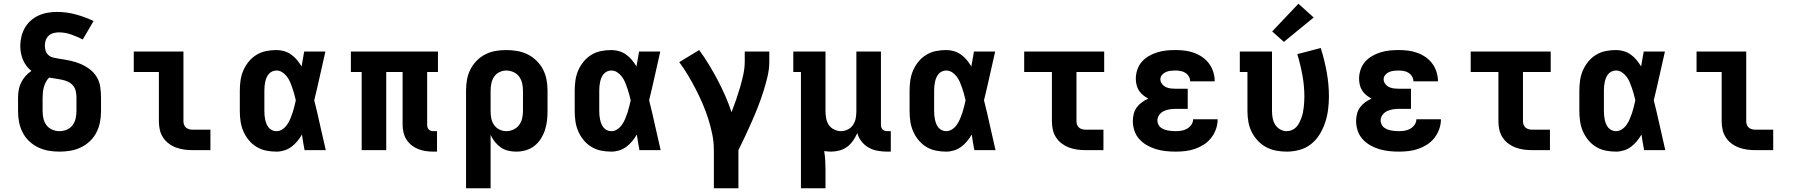

<svg xmlns="http://www.w3.org/2000/svg" viewBox="-20 -807 9640 1032"><path d="M300 8Q270 8 241 3Q212 -2 185 -15Q158 -28 136.5 -48.5Q115 -69 101.5 -95.5Q88 -122 82.5 -151Q77 -180 77 -210V-281Q77 -302 80.5 -323Q84 -344 93.5 -363Q103 -382 117 -398Q131 -414 149 -426Q134 -437 122.5 -452.5Q111 -468 103.5 -485.5Q96 -503 92.5 -522Q89 -541 89 -560Q89 -585 95 -610Q101 -635 113.5 -657Q126 -679 145 -696Q164 -713 187 -723.5Q210 -734 235.5 -738.5Q261 -743 286 -743Q337 -743 387 -729.5Q437 -716 483 -694L425 -595Q395 -610 362.5 -621.5Q330 -633 296 -633Q296 -633 296 -633Q296 -633 296 -633Q281 -633 266.5 -629Q252 -625 241.5 -615Q231 -605 226 -591Q221 -577 221 -562Q221 -547 226 -532.5Q231 -518 242.5 -509Q254 -500 269 -497Q284 -494 299 -491H300Q328 -487 356.5 -481Q385 -475 411.5 -464Q438 -453 461.5 -435.5Q485 -418 500 -393Q515 -368 519 -339Q523 -310 523 -281V-210Q523 -180 517.5 -151Q512 -122 498.5 -95.5Q485 -69 463.5 -48.5Q442 -28 415 -15Q388 -2 359 3Q330 8 300 8ZM300 -102Q320 -102 339 -110Q358 -118 370 -134Q382 -150 386.5 -170Q391 -190 391 -210V-281Q391 -299 387.5 -316Q384 -333 373 -346.5Q362 -360 346 -367.5Q330 -375 313 -378.5Q296 -382 279 -384.5Q262 -387 244 -390Q234 -380 227 -367Q220 -354 216 -339.5Q212 -325 210.5 -310.5Q209 -296 209 -281V-210Q209 -190 213.5 -170Q218 -150 230 -134Q242 -118 261 -110Q280 -102 300 -102Z M1015 0Q993 0 970.5 -3Q948 -6 926.5 -14Q905 -22 887 -35.5Q869 -49 856.5 -68Q844 -87 839 -109.5Q834 -132 834 -155V-420H699V-530H966V-155Q966 -145 969.5 -136Q973 -127 980 -121Q987 -115 996.5 -112.5Q1006 -110 1015 -110H1111V0Z M1466 8Q1438 8 1410.5 2.5Q1383 -3 1359 -17.5Q1335 -32 1317 -54Q1299 -76 1288 -101.5Q1277 -127 1273 -154.5Q1269 -182 1269 -210V-320Q1269 -348 1273 -375.5Q1277 -403 1288 -428.5Q1299 -454 1317 -476Q1335 -498 1359 -512.5Q1383 -527 1410.5 -532.5Q1438 -538 1466 -538Q1487 -538 1507.5 -532Q1528 -526 1545.5 -513.5Q1563 -501 1576.5 -484.5Q1590 -468 1601 -450Q1605 -470 1608 -490Q1611 -510 1615 -530H1729Q1714 -465 1699.5 -399Q1685 -333 1669 -268Q1686 -201 1700.5 -134Q1715 -67 1731 0H1617Q1613 -21 1609.5 -42Q1606 -63 1603 -84Q1592 -65 1578 -48Q1564 -31 1546.5 -18Q1529 -5 1508 1.5Q1487 8 1466 8ZM1466 -102Q1483 -102 1498 -112Q1513 -122 1523 -136.5Q1533 -151 1540 -167.5Q1547 -184 1552.5 -200.5Q1558 -217 1562 -234Q1566 -251 1570 -268Q1566 -285 1561.5 -301.5Q1557 -318 1551.5 -334Q1546 -350 1539.5 -365.5Q1533 -381 1522.5 -395Q1512 -409 1497.5 -418.5Q1483 -428 1466 -428Q1454 -428 1443 -423Q1432 -418 1424.5 -409Q1417 -400 1412.5 -389Q1408 -378 1405.5 -366.5Q1403 -355 1402 -343.5Q1401 -332 1401 -320V-210Q1401 -198 1402 -186.5Q1403 -175 1405.5 -163.5Q1408 -152 1412.5 -141Q1417 -130 1424.5 -121Q1432 -112 1443 -107Q1454 -102 1466 -102Z M2310 8Q2289 8 2268.5 5Q2248 2 2228.5 -5.5Q2209 -13 2192.5 -26Q2176 -39 2165 -56.5Q2154 -74 2149 -94.5Q2144 -115 2144 -136V-420H2056V0H1924V-420H1866V-530H2334V-420H2276V-136Q2276 -129 2278 -122.5Q2280 -116 2285 -111Q2290 -106 2296.5 -104Q2303 -102 2310 -102H2329V8Z M2485 205V-320Q2485 -349 2490 -378Q2495 -407 2508 -433Q2521 -459 2541.5 -480Q2562 -501 2588 -514.5Q2614 -528 2643 -533Q2672 -538 2701 -538Q2730 -538 2759.5 -533Q2789 -528 2815.5 -515Q2842 -502 2863.5 -481Q2885 -460 2898.5 -434Q2912 -408 2917.5 -379Q2923 -350 2923 -320V-210Q2923 -184 2920 -158Q2917 -132 2909 -107.5Q2901 -83 2887 -61Q2873 -39 2852.5 -23Q2832 -7 2806.5 0.5Q2781 8 2755 8Q2733 8 2711.5 3Q2690 -2 2672 -14.5Q2654 -27 2640 -44.5Q2626 -62 2617 -82V205ZM2701 -102Q2721 -102 2739.5 -110.5Q2758 -119 2770 -135Q2782 -151 2786.5 -170.5Q2791 -190 2791 -210V-320Q2791 -340 2786.5 -359.5Q2782 -379 2770.5 -395Q2759 -411 2740 -419.5Q2721 -428 2701 -428Q2682 -428 2664 -419Q2646 -410 2635.5 -394Q2625 -378 2621 -358.5Q2617 -339 2617 -320V-210Q2617 -191 2620.5 -171.5Q2624 -152 2635 -136Q2646 -120 2664 -111Q2682 -102 2701 -102Z M3266 8Q3238 8 3210.5 2.5Q3183 -3 3159 -17.5Q3135 -32 3117 -54Q3099 -76 3088 -101.5Q3077 -127 3073 -154.5Q3069 -182 3069 -210V-320Q3069 -348 3073 -375.5Q3077 -403 3088 -428.5Q3099 -454 3117 -476Q3135 -498 3159 -512.5Q3183 -527 3210.5 -532.5Q3238 -538 3266 -538Q3287 -538 3307.5 -532Q3328 -526 3345.5 -513.5Q3363 -501 3376.5 -484.5Q3390 -468 3401 -450Q3405 -470 3408 -490Q3411 -510 3415 -530H3529Q3514 -465 3499.5 -399Q3485 -333 3469 -268Q3486 -201 3500.5 -134Q3515 -67 3531 0H3417Q3413 -21 3409.5 -42Q3406 -63 3403 -84Q3392 -65 3378 -48Q3364 -31 3346.5 -18Q3329 -5 3308 1.5Q3287 8 3266 8ZM3266 -102Q3283 -102 3298 -112Q3313 -122 3323 -136.5Q3333 -151 3340 -167.5Q3347 -184 3352.5 -200.5Q3358 -217 3362 -234Q3366 -251 3370 -268Q3366 -285 3361.5 -301.5Q3357 -318 3351.5 -334Q3346 -350 3339.5 -365.5Q3333 -381 3322.5 -395Q3312 -409 3297.5 -418.5Q3283 -428 3266 -428Q3254 -428 3243 -423Q3232 -418 3224.5 -409Q3217 -400 3212.5 -389Q3208 -378 3205.5 -366.5Q3203 -355 3202 -343.5Q3201 -332 3201 -320V-210Q3201 -198 3202 -186.5Q3203 -175 3205.5 -163.5Q3208 -152 3212.5 -141Q3217 -130 3224.5 -121Q3232 -112 3243 -107Q3254 -102 3266 -102Z M3817 205V0Q3817 -43 3808.5 -85Q3800 -127 3787 -168Q3774 -209 3757 -248.5Q3740 -288 3720.5 -326Q3701 -364 3679 -401Q3657 -438 3631 -473L3738 -538Q3766 -500 3790.5 -459.5Q3815 -419 3837 -377.5Q3859 -336 3878 -292.5Q3897 -249 3912 -204Q3925 -237 3936.5 -270.5Q3948 -304 3958 -338Q3968 -372 3975.5 -407Q3983 -442 3983 -477V-530H4115V-477Q4115 -435 4105 -393.5Q4095 -352 4082 -311.5Q4069 -271 4053.5 -231.5Q4038 -192 4021 -153.5Q4004 -115 3986 -76.5Q3968 -38 3949 0V205Z M4285 205V-420H4244V-530H4417V-210Q4417 -191 4420.5 -171.5Q4424 -152 4434.5 -136Q4445 -120 4463 -111Q4481 -102 4500 -102Q4519 -102 4537 -111Q4555 -120 4565.5 -136Q4576 -152 4579.5 -171.5Q4583 -191 4583 -210V-530H4715V-136Q4715 -129 4717 -122.5Q4719 -116 4724 -111Q4729 -106 4735.5 -104Q4742 -102 4749 -102H4768V8H4749Q4723 8 4697.5 3.5Q4672 -1 4649.5 -13.5Q4627 -26 4610.5 -47Q4594 -68 4588 -92Q4579 -71 4565.5 -51.5Q4552 -32 4533.5 -18Q4515 -4 4492 2Q4469 8 4446 8Q4437 8 4428 7Q4419 6 4410 5Q4414 29 4415.5 53.5Q4417 78 4417 102V205Z M5066 8Q5038 8 5010.5 2.5Q4983 -3 4959 -17.5Q4935 -32 4917 -54Q4899 -76 4888 -101.5Q4877 -127 4873 -154.5Q4869 -182 4869 -210V-320Q4869 -348 4873 -375.5Q4877 -403 4888 -428.5Q4899 -454 4917 -476Q4935 -498 4959 -512.5Q4983 -527 5010.5 -532.5Q5038 -538 5066 -538Q5087 -538 5107.5 -532Q5128 -526 5145.5 -513.5Q5163 -501 5176.5 -484.5Q5190 -468 5201 -450Q5205 -470 5208 -490Q5211 -510 5215 -530H5329Q5314 -465 5299.5 -399Q5285 -333 5269 -268Q5286 -201 5300.5 -134Q5315 -67 5331 0H5217Q5213 -21 5209.5 -42Q5206 -63 5203 -84Q5192 -65 5178 -48Q5164 -31 5146.5 -18Q5129 -5 5108 1.5Q5087 8 5066 8ZM5066 -102Q5083 -102 5098 -112Q5113 -122 5123 -136.5Q5133 -151 5140 -167.5Q5147 -184 5152.5 -200.5Q5158 -217 5162 -234Q5166 -251 5170 -268Q5166 -285 5161.5 -301.5Q5157 -318 5151.5 -334Q5146 -350 5139.5 -365.5Q5133 -381 5122.5 -395Q5112 -409 5097.5 -418.5Q5083 -428 5066 -428Q5054 -428 5043 -423Q5032 -418 5024.5 -409Q5017 -400 5012.5 -389Q5008 -378 5005.5 -366.5Q5003 -355 5002 -343.5Q5001 -332 5001 -320V-210Q5001 -198 5002 -186.5Q5003 -175 5005.5 -163.5Q5008 -152 5012.5 -141Q5017 -130 5024.5 -121Q5032 -112 5043 -107Q5054 -102 5066 -102Z M5815 0Q5793 0 5770.5 -3Q5748 -6 5726.5 -14Q5705 -22 5687 -35.5Q5669 -49 5656.5 -68Q5644 -87 5639 -109.5Q5634 -132 5634 -155V-420H5485V-530H5915V-420H5766V-155Q5766 -145 5769.5 -136Q5773 -127 5780 -121Q5787 -115 5796.5 -112.5Q5806 -110 5815 -110H5911V0Z M6298 8Q6271 8 6244.5 5Q6218 2 6193 -5.5Q6168 -13 6144.5 -26.5Q6121 -40 6103.5 -59.5Q6086 -79 6077.5 -104.5Q6069 -130 6069 -157Q6069 -176 6074 -195.5Q6079 -215 6090.5 -230.5Q6102 -246 6118 -257.5Q6134 -269 6152 -277Q6137 -285 6124 -295.5Q6111 -306 6102 -320Q6093 -334 6089 -350.5Q6085 -367 6085 -384Q6085 -408 6093 -432Q6101 -456 6117 -474.5Q6133 -493 6154.5 -505.5Q6176 -518 6200 -525.5Q6224 -533 6248.5 -535.5Q6273 -538 6297 -538Q6323 -538 6348 -535Q6373 -532 6397 -523.5Q6421 -515 6442 -500.5Q6463 -486 6478 -466Q6493 -446 6501 -421.5Q6509 -397 6509 -372Q6509 -371 6509 -371Q6509 -371 6509 -370H6377Q6377 -370 6377 -370Q6377 -370 6377 -371Q6377 -384 6369.5 -396.5Q6362 -409 6350.5 -416Q6339 -423 6325 -425.5Q6311 -428 6297 -428Q6284 -428 6271.5 -426.5Q6259 -425 6247 -420Q6235 -415 6226 -404.5Q6217 -394 6217 -381Q6217 -368 6225.5 -356.5Q6234 -345 6246.5 -339Q6259 -333 6272.5 -331.5Q6286 -330 6300 -330H6364V-222H6300Q6284 -222 6267.5 -219.5Q6251 -217 6236 -210Q6221 -203 6211 -189.5Q6201 -176 6201 -159Q6201 -149 6205.5 -139Q6210 -129 6218 -122.5Q6226 -116 6236 -112Q6246 -108 6256 -106Q6266 -104 6276.5 -103Q6287 -102 6298 -102Q6314 -102 6330 -104.5Q6346 -107 6360 -115Q6374 -123 6383.5 -136.5Q6393 -150 6393 -166H6525Q6525 -139 6516 -113.5Q6507 -88 6490.5 -66.5Q6474 -45 6451.5 -30.5Q6429 -16 6403.5 -7Q6378 2 6351 5Q6324 8 6298 8Z M6896 8Q6867 8 6838.5 2.5Q6810 -3 6785 -16.5Q6760 -30 6740 -51.5Q6720 -73 6707.5 -98.5Q6695 -124 6690 -152.5Q6685 -181 6685 -210V-420H6644V-530H6817V-210Q6817 -191 6820.5 -172.5Q6824 -154 6833.5 -138Q6843 -122 6860 -112Q6877 -102 6895 -102Q6910 -102 6923.5 -107.5Q6937 -113 6947 -123.5Q6957 -134 6963.5 -147Q6970 -160 6975 -173.5Q6980 -187 6983 -201Q6986 -215 6987.5 -229.5Q6989 -244 6990 -258Q6991 -272 6991 -287Q6991 -345 6980.5 -402.5Q6970 -460 6953 -516L7079 -549Q7099 -486 7111 -420Q7123 -354 7123 -288Q7123 -253 7118.5 -218Q7114 -183 7103 -149.5Q7092 -116 7073.5 -85.5Q7055 -55 7027.5 -33Q7000 -11 6965.5 -1.5Q6931 8 6896 8ZM6881 -582 6818 -638 6959 -787 7041 -713Z M7498 8Q7471 8 7444.5 5Q7418 2 7393 -5.5Q7368 -13 7344.5 -26.5Q7321 -40 7303.5 -59.5Q7286 -79 7277.5 -104.5Q7269 -130 7269 -157Q7269 -176 7274 -195.5Q7279 -215 7290.5 -230.5Q7302 -246 7318 -257.5Q7334 -269 7352 -277Q7337 -285 7324 -295.5Q7311 -306 7302 -320Q7293 -334 7289 -350.5Q7285 -367 7285 -384Q7285 -408 7293 -432Q7301 -456 7317 -474.5Q7333 -493 7354.5 -505.5Q7376 -518 7400 -525.5Q7424 -533 7448.5 -535.5Q7473 -538 7497 -538Q7523 -538 7548 -535Q7573 -532 7597 -523.5Q7621 -515 7642 -500.5Q7663 -486 7678 -466Q7693 -446 7701 -421.5Q7709 -397 7709 -372Q7709 -371 7709 -371Q7709 -371 7709 -370H7577Q7577 -370 7577 -370Q7577 -370 7577 -371Q7577 -384 7569.5 -396.5Q7562 -409 7550.5 -416Q7539 -423 7525 -425.5Q7511 -428 7497 -428Q7484 -428 7471.5 -426.5Q7459 -425 7447 -420Q7435 -415 7426 -404.5Q7417 -394 7417 -381Q7417 -368 7425.5 -356.5Q7434 -345 7446.5 -339Q7459 -333 7472.5 -331.5Q7486 -330 7500 -330H7564V-222H7500Q7484 -222 7467.5 -219.5Q7451 -217 7436 -210Q7421 -203 7411 -189.5Q7401 -176 7401 -159Q7401 -149 7405.5 -139Q7410 -129 7418 -122.5Q7426 -116 7436 -112Q7446 -108 7456 -106Q7466 -104 7476.5 -103Q7487 -102 7498 -102Q7514 -102 7530 -104.5Q7546 -107 7560 -115Q7574 -123 7583.5 -136.5Q7593 -150 7593 -166H7725Q7725 -139 7716 -113.5Q7707 -88 7690.5 -66.5Q7674 -45 7651.5 -30.5Q7629 -16 7603.5 -7Q7578 2 7551 5Q7524 8 7498 8Z M8215 0Q8193 0 8170.5 -3Q8148 -6 8126.5 -14Q8105 -22 8087 -35.5Q8069 -49 8056.5 -68Q8044 -87 8039 -109.5Q8034 -132 8034 -155V-420H7885V-530H8315V-420H8166V-155Q8166 -145 8169.5 -136Q8173 -127 8180 -121Q8187 -115 8196.5 -112.5Q8206 -110 8215 -110H8311V0Z M8666 8Q8638 8 8610.5 2.5Q8583 -3 8559 -17.5Q8535 -32 8517 -54Q8499 -76 8488 -101.5Q8477 -127 8473 -154.5Q8469 -182 8469 -210V-320Q8469 -348 8473 -375.5Q8477 -403 8488 -428.5Q8499 -454 8517 -476Q8535 -498 8559 -512.5Q8583 -527 8610.5 -532.5Q8638 -538 8666 -538Q8687 -538 8707.5 -532Q8728 -526 8745.5 -513.5Q8763 -501 8776.5 -484.5Q8790 -468 8801 -450Q8805 -470 8808 -490Q8811 -510 8815 -530H8929Q8914 -465 8899.5 -399Q8885 -333 8869 -268Q8886 -201 8900.5 -134Q8915 -67 8931 0H8817Q8813 -21 8809.5 -42Q8806 -63 8803 -84Q8792 -65 8778 -48Q8764 -31 8746.5 -18Q8729 -5 8708 1.5Q8687 8 8666 8ZM8666 -102Q8683 -102 8698 -112Q8713 -122 8723 -136.5Q8733 -151 8740 -167.5Q8747 -184 8752.5 -200.5Q8758 -217 8762 -234Q8766 -251 8770 -268Q8766 -285 8761.5 -301.5Q8757 -318 8751.5 -334Q8746 -350 8739.5 -365.5Q8733 -381 8722.5 -395Q8712 -409 8697.5 -418.5Q8683 -428 8666 -428Q8654 -428 8643 -423Q8632 -418 8624.5 -409Q8617 -400 8612.5 -389Q8608 -378 8605.5 -366.5Q8603 -355 8602 -343.5Q8601 -332 8601 -320V-210Q8601 -198 8602 -186.5Q8603 -175 8605.5 -163.5Q8608 -152 8612.5 -141Q8617 -130 8624.5 -121Q8632 -112 8643 -107Q8654 -102 8666 -102Z M9415 0Q9393 0 9370.5 -3Q9348 -6 9326.5 -14Q9305 -22 9287 -35.5Q9269 -49 9256.5 -68Q9244 -87 9239 -109.5Q9234 -132 9234 -155V-420H9099V-530H9366V-155Q9366 -145 9369.5 -136Q9373 -127 9380 -121Q9387 -115 9396.5 -112.5Q9406 -110 9415 -110H9511V0Z"/></svg>

Font: Iosevka Slab XBdEx
Style: Regular
Weight: 800
Width: 7
Monospace: yes
Designer: Belleve Invis
Foundry: Belleve Invis
Version: Version 11.1.0; ttfautohint (v1.8.3)